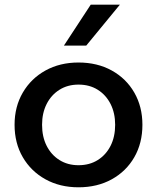

<svg xmlns="http://www.w3.org/2000/svg" viewBox="-20 -781 668 817"><path d="M314 16Q235 16 173.5 -18Q112 -52 77 -112Q42 -172 42 -250Q42 -327 77 -387Q112 -447 173.5 -481Q235 -515 314 -515Q394 -515 455.5 -481Q517 -447 551.5 -387Q586 -327 586 -250Q586 -172 551.5 -112Q517 -52 455.5 -18Q394 16 314 16ZM314 -78Q361 -78 396 -100Q431 -122 450.5 -160.5Q470 -199 470 -250Q470 -300 450.5 -338.5Q431 -377 396 -399Q361 -421 314 -421Q268 -421 233 -399Q198 -377 178.5 -338.5Q159 -300 159 -250Q159 -199 178.5 -160.5Q198 -122 233 -100Q268 -78 314 -78ZM490 -761 347 -587H252L366 -761Z"/></svg>

Font: Wix Madefor Display SemiBold
Style: Regular
Weight: 600
Designer: Dalton Maag Ltd
Foundry: Dalton Maag Ltd
Version: Version 3.100